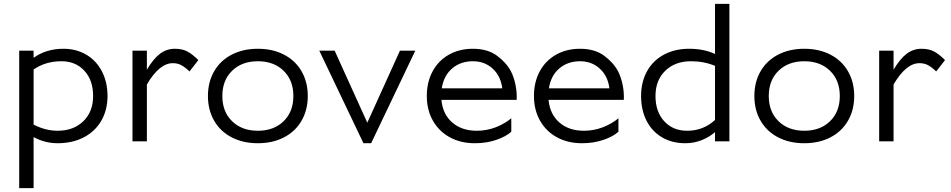

<svg xmlns="http://www.w3.org/2000/svg" viewBox="-20 -736 4952 1000"><path d="M155 -22V244H80V-472H155V-435Q221 -482 310 -482Q377 -482 429 -451.5Q481 -421 510.5 -365Q540 -309 540 -236Q540 -163 507.5 -107Q475 -51 416 -20.5Q357 10 280 10Q214 10 155 -22ZM280 -55Q363 -55 414 -104.5Q465 -154 465 -236Q465 -318 419.5 -367.5Q374 -417 300 -417Q217 -417 155 -374V-87Q217 -55 280 -55Z M670 0V-472H745V-373Q778 -429 812.5 -455.5Q847 -482 891 -482Q929 -482 955.5 -468Q982 -454 1013 -423L967 -364Q944 -386 924.5 -396.5Q905 -407 880 -407Q810 -407 745 -296V0Z M1583 -236Q1583 -163 1550.5 -107Q1518 -51 1459 -20.5Q1400 10 1323 10Q1246 10 1187 -20.5Q1128 -51 1095.5 -107Q1063 -163 1063 -236Q1063 -309 1095.5 -365Q1128 -421 1187 -451.5Q1246 -482 1323 -482Q1400 -482 1459 -451.5Q1518 -421 1550.5 -365Q1583 -309 1583 -236ZM1508 -236Q1508 -318 1457 -367.5Q1406 -417 1323 -417Q1240 -417 1189 -367.5Q1138 -318 1138 -236Q1138 -154 1189 -104.5Q1240 -55 1323 -55Q1406 -55 1457 -104.5Q1508 -154 1508 -236Z M2143 -472 1913 10H1873L1643 -472H1723L1893 -97L2063 -472Z M2443 -482Q2520 -482 2569 -445.5Q2618 -409 2642 -363Q2657 -333 2665 -293.5Q2673 -254 2671 -216H2279Q2286 -141 2335.5 -98Q2385 -55 2463 -55Q2515 -55 2561.5 -73Q2608 -91 2643 -120V-50Q2616 -25 2565 -7.5Q2514 10 2453 10Q2380 10 2323.5 -20.5Q2267 -51 2235 -107Q2203 -163 2203 -236Q2203 -309 2233.5 -365Q2264 -421 2318.5 -451.5Q2373 -482 2443 -482ZM2596 -276Q2588 -340 2546 -378.5Q2504 -417 2443 -417Q2379 -417 2335 -379.5Q2291 -342 2281 -276Z M3001 -482Q3078 -482 3127 -445.5Q3176 -409 3200 -363Q3215 -333 3223 -293.5Q3231 -254 3229 -216H2837Q2844 -141 2893.5 -98Q2943 -55 3021 -55Q3073 -55 3119.5 -73Q3166 -91 3201 -120V-50Q3174 -25 3123 -7.5Q3072 10 3011 10Q2938 10 2881.5 -20.5Q2825 -51 2793 -107Q2761 -163 2761 -236Q2761 -309 2791.5 -365Q2822 -421 2876.5 -451.5Q2931 -482 3001 -482ZM3154 -276Q3146 -340 3104 -378.5Q3062 -417 3001 -417Q2937 -417 2893 -379.5Q2849 -342 2839 -276Z M3319 -236Q3319 -309 3350 -365Q3381 -421 3438 -451.5Q3495 -482 3569 -482Q3646 -482 3704 -455V-716H3779V0H3704V-48Q3675 -22 3634.5 -6Q3594 10 3549 10Q3481 10 3428.5 -20.5Q3376 -51 3347.5 -107Q3319 -163 3319 -236ZM3559 -55Q3643 -55 3704 -111V-393Q3647 -417 3579 -417Q3496 -417 3445 -367.5Q3394 -318 3394 -236Q3394 -154 3439.5 -104.5Q3485 -55 3559 -55Z M4429 -236Q4429 -163 4396.5 -107Q4364 -51 4305 -20.5Q4246 10 4169 10Q4092 10 4033 -20.5Q3974 -51 3941.5 -107Q3909 -163 3909 -236Q3909 -309 3941.5 -365Q3974 -421 4033 -451.5Q4092 -482 4169 -482Q4246 -482 4305 -451.5Q4364 -421 4396.5 -365Q4429 -309 4429 -236ZM4354 -236Q4354 -318 4303 -367.5Q4252 -417 4169 -417Q4086 -417 4035 -367.5Q3984 -318 3984 -236Q3984 -154 4035 -104.5Q4086 -55 4169 -55Q4252 -55 4303 -104.5Q4354 -154 4354 -236Z M4559 0V-472H4634V-373Q4667 -429 4701.5 -455.5Q4736 -482 4780 -482Q4818 -482 4844.5 -468Q4871 -454 4902 -423L4856 -364Q4833 -386 4813.5 -396.5Q4794 -407 4769 -407Q4699 -407 4634 -296V0Z"/></svg>

Font: Madhuban Light
Style: Regular
Weight: 300
Designer: jaikishan Patel
Foundry: MagicType
Version: Version 1.000